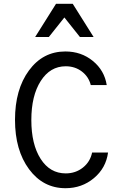

<svg xmlns="http://www.w3.org/2000/svg" viewBox="-20 -981 640 1011"><path d="M465 -178H549Q538 -96 474.5 -43Q411 10 325 10Q207 10 133 -90Q59 -190 59 -350Q59 -510 132.5 -610Q206 -710 324 -710Q408 -710 469 -660Q530 -610 542 -533H458Q447 -577 411 -604.5Q375 -632 326 -632Q244 -632 194.5 -554.5Q145 -477 145 -349Q145 -221 194 -144.5Q243 -68 326 -68Q378 -68 416.5 -98.5Q455 -129 465 -178ZM165 -786 275 -961H363L473 -786H401L319 -889L237 -786Z"/></svg>

Font: CommitMono
Style: 450Regular
Weight: 450
Designer: Eigil Nikolajsen
Foundry: Eigil Nikolajsen
Version: Version 1.002